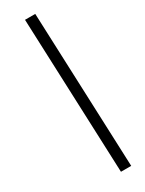

<svg xmlns="http://www.w3.org/2000/svg" viewBox="-231 -791 711 942"><g transform="rotate(-30 124.5 -319.5)"><path d="M145 121H203L168 -760H110Z"/></g></svg>

Font: Noto Serif Condensed SemiBold
Style: Italic
Weight: 600
Width: 3
Italic angle: -12°
Designer: Monotype Design Team
Foundry: Monotype Imaging Inc.
Version: Version 2.014